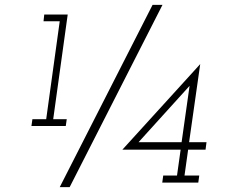

<svg xmlns="http://www.w3.org/2000/svg" viewBox="-20 -755 1008 794"><path d="M655 -29H712L727 -136H486L808 -490L762 -167H834L830 -136H758L743 -29H804L800 0H651ZM227 19Q324 -171 419 -358Q514 -545 611 -735H652Q555 -545 460 -358Q365 -171 268 19ZM764 -400 553 -167H731ZM114 -262H171L227 -667H160L163 -695H260L200 -262H256L252 -234H110Z"/></svg>

Font: Josefin Slab
Style: Italic
Weight: 400
Italic angle: -12°
Designer: Santiago Orozco
Foundry: Typemade
Version: Version 2.000